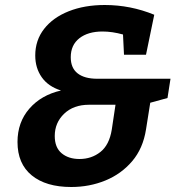

<svg xmlns="http://www.w3.org/2000/svg" viewBox="-20 -736 714 768"><path d="M265 12Q164 12 107 -34.5Q50 -81 50 -168Q50 -247 97.5 -301.5Q145 -356 224 -374Q173 -390 147 -427Q121 -464 121 -514Q121 -575 156.5 -620.5Q192 -666 255 -691Q318 -716 399 -716Q502 -716 597 -677L564 -517H476L472 -598Q429 -610 390 -610Q332 -610 297.5 -583Q263 -556 263 -507Q263 -464 290.5 -442.5Q318 -421 369 -421H662L650 -344L581 -325L564 -218Q552 -142 508.5 -91Q465 -40 401.5 -14Q338 12 265 12ZM298 -100Q346 -100 381.5 -128Q417 -156 427 -217L442 -317H336Q274 -317 236.5 -281Q199 -245 199 -192Q199 -146 226.5 -123Q254 -100 298 -100Z"/></svg>

Font: Bitter
Style: Bold Italic
Weight: 700
Italic angle: -9°
Designer: Sol Matas, and Bitter project Authors
Foundry: Sol Matas
Version: Version 2.001